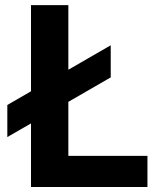

<svg xmlns="http://www.w3.org/2000/svg" viewBox="-20 -748 644 768"><path d="M104 0V-727.5H253.4V-124.5H569.8V0ZM9.3 -199.7V-328.1L422.9 -566.9V-438.5Z"/></svg>

Font: Inter 17pt
Style: Bold
Weight: 700
Version: Version 4.001;git-66647c0bb